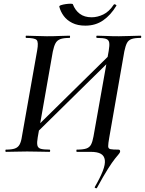

<svg xmlns="http://www.w3.org/2000/svg" viewBox="-20 -817 780 1033"><path d="M501 195Q500 197 494 195Q488 193 490 189Q519 139 533 103Q547 67 544 44Q541 21 522.5 10.5Q504 0 468 0H393Q391 0 391 -6Q391 -12 393 -12Q427 -12 444.5 -18Q462 -24 470 -39.5Q478 -55 483 -83L565 -544Q570 -573 567.5 -588Q565 -603 550 -608Q535 -613 502 -613Q498 -613 498 -619Q498 -625 502 -625Q525 -625 553.5 -623.5Q582 -622 620 -622Q652 -622 683 -623.5Q714 -625 736 -625Q740 -625 740 -619Q740 -613 736 -613Q705 -613 688 -607Q671 -601 663 -585.5Q655 -570 649 -541L568 -78Q562 -44 562 -30.5Q562 -17 574.5 -14.5Q587 -12 617 -12Q623 -12 625 -8.5Q627 -5 626 0Q625 5 619 12Q613 19 598.5 37Q584 55 560.5 92Q537 129 501 195ZM12 0Q9 0 9 -6Q9 -12 12 -12Q43 -12 60 -18Q77 -24 85.5 -39.5Q94 -55 98 -83L180 -546Q188 -590 177.5 -601.5Q167 -613 121 -613Q118 -613 118 -619Q118 -625 121 -625Q144 -625 173 -623.5Q202 -622 232 -622Q271 -622 300.5 -623.5Q330 -625 354 -625Q357 -625 357 -619Q357 -613 354 -613Q322 -613 304.5 -606.5Q287 -600 278.5 -584Q270 -568 264 -539L183 -78Q178 -50 181 -35.5Q184 -21 199 -16.5Q214 -12 246 -12Q250 -12 250 -6Q250 0 246 0Q222 0 193 -1Q164 -2 126 -2Q95 -2 64.5 -1Q34 0 12 0ZM145 -71 129 -88 607 -558 623 -541ZM439 -679Q398 -679 369 -693.5Q340 -708 323 -731Q306 -754 299 -781Q298 -786 309 -789.5Q320 -793 334 -795Q348 -797 359.5 -797Q371 -797 372 -794Q384 -762 409 -743Q434 -724 473 -724Q504 -724 535.5 -739Q567 -754 592 -792Q595 -796 601.5 -792.5Q608 -789 606 -786Q576 -736 535 -707.5Q494 -679 439 -679Z"/></svg>

Font: Cormorant SemiBold
Style: Italic
Weight: 600
Italic angle: -10°
Designer: Christian Thalmann (Catharsis Fonts)
Foundry: Catharsis Fonts
Version: Version 4.000